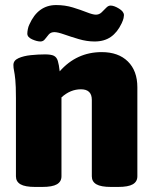

<svg xmlns="http://www.w3.org/2000/svg" viewBox="-20 -737 597 759"><path d="M119 2Q79 2 61 -8.5Q43 -19 43 -40V-349Q43 -398 40.5 -422Q38 -446 35.5 -457.5Q33 -469 33 -480Q33 -498 53 -507Q73 -516 102 -519Q131 -522 158 -522Q182 -522 193 -516.5Q204 -511 208.5 -496.5Q213 -482 216 -455Q283 -531 382 -531Q448 -531 485.5 -494Q523 -457 523 -392V-40Q523 -19 505 -8.5Q487 2 447 2H419Q379 2 361 -8.5Q343 -19 343 -40V-342Q343 -384 300 -384Q258 -384 223 -352V-40Q223 -19 205 -8.5Q187 2 147 2ZM140 -573Q126 -573 107 -581.5Q88 -590 88 -604Q88 -611 90 -621.5Q92 -632 96 -640Q130 -717 202 -717Q237 -717 268 -707.5Q299 -698 323 -688.5Q347 -679 359 -679Q372 -679 381.5 -688Q391 -697 399.5 -706Q408 -715 417 -715Q431 -715 450.5 -703Q470 -691 470 -677Q470 -673 468.5 -665.5Q467 -658 461 -645Q444 -609 418 -591Q392 -573 354 -573Q323 -573 291 -582.5Q259 -592 233.5 -601Q208 -610 195 -610Q181 -610 173 -601Q165 -592 158 -582.5Q151 -573 140 -573Z"/></svg>

Font: Asap Black
Style: Regular
Weight: 900
Designer: Pablo Cosgaya
Foundry: Omnibus-Type
Version: Version 3.001; ttfautohint (v1.8.4.7-5d5b)